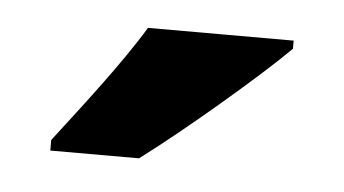

<svg xmlns="http://www.w3.org/2000/svg" viewBox="-28 -803 421 235"><g transform="rotate(5 182.5 -686.0)"><path d="M325 -756V-766H146C119 -721 73 -662 40 -619V-606H149C200 -644 288 -719 325 -756Z"/></g></svg>

Font: Noto Sans Arabic UI SmCn XBd
Style: Regular
Weight: 800
Width: 4
Designer: Monotype Design Team, Nadine Chahine and Nizar Qandah
Foundry: Monotype Imaging Inc.
Version: Version 2.010